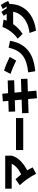

<svg xmlns="http://www.w3.org/2000/svg" viewBox="2005 -2900 990 5040"><g transform="rotate(-90 2500.0 -380.0)"><path d="M378 -293Q537 -354 630.5 -443.5Q724 -533 753 -653L933 -568Q912 -482 851.5 -401.5Q791 -321 696.5 -251.5Q602 -182 478 -128ZM458 73Q398 -46 323.5 -153Q249 -260 158 -357L316 -467Q417 -360 494 -248Q571 -136 626 -17ZM67 -568V-738H933V-568Z M1080 -265V-455H1920V-265Z M2441 95 2359 -800 2559 -815 2641 80ZM2053 -125 2047 -295 2948 -325 2953 -155ZM2093 -477 2087 -647 2908 -673 2913 -503Z M3120 -135Q3267 -150 3377 -185.5Q3487 -221 3564.5 -282.5Q3642 -344 3692 -435Q3742 -526 3770 -650L3950 -610Q3913 -404 3814.5 -264.5Q3716 -125 3551.5 -47.5Q3387 30 3150 50ZM3430 -450Q3346 -494 3257.5 -531.5Q3169 -569 3080 -600L3170 -770Q3350 -710 3525 -620Z M4155 -100Q4285 -115 4389.5 -159Q4494 -203 4567.5 -271Q4641 -339 4680.5 -427.5Q4720 -516 4720 -620L4800 -530H4325V-700H4915V-620Q4915 -508 4883.5 -409.5Q4852 -311 4792.5 -229.5Q4733 -148 4647.5 -86Q4562 -24 4453 15.5Q4344 55 4215 70ZM4005 -411Q4073 -458 4133 -522Q4193 -586 4239.5 -660Q4286 -734 4313 -810L4506 -780Q4476 -677 4424.5 -587.5Q4373 -498 4300 -421.5Q4227 -345 4130 -281ZM4721 -594Q4694 -646 4666.5 -689.5Q4639 -733 4604 -778L4707 -838Q4742 -796 4770.5 -750.5Q4799 -705 4826 -652ZM4889 -612Q4866 -665 4841 -710Q4816 -755 4784 -802L4889 -855Q4921 -810 4946 -763.5Q4971 -717 4995 -661Z"/></g></svg>

Font: M PLUS 1 Thin Black
Style: Regular
Weight: 900
Version: Version 1.001